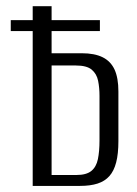

<svg xmlns="http://www.w3.org/2000/svg" viewBox="-20 -610 451 630"><path d="M87.3 0V-589.6H149.3V-435.3H248.2Q290.3 -435.3 316.9 -422.1Q343.4 -408.9 356 -381.5Q368.5 -354.1 368.5 -309.8V-146.8Q368.5 -105.4 361.2 -77.2Q353.9 -49 338.9 -32.2Q324 -15.4 300.2 -7.7Q276.4 0 242.4 0ZM149.3 -35.8H230.7Q263.3 -35.8 279.6 -49Q295.9 -62.2 301.2 -87.7Q306.5 -113.2 306.5 -149.6V-295.3Q306.5 -322.4 301.9 -345Q297.3 -367.6 281 -381.4Q264.7 -395.1 228.9 -395.1H149.3ZM15.3 -508.1V-544H307.8V-508.1Z"/></svg>

Font: Alumni Sans SC Thin
Style: Regular
Weight: 100
Designer: Robert E. Leuschke
Foundry: Robert E. Leuschke
Version: Version 1.018